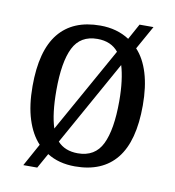

<svg xmlns="http://www.w3.org/2000/svg" viewBox="-73 -641 681 746"><g transform="rotate(10 268.0 -268.0)"><path d="M117 -49Q85 -83 67.5 -138Q50 -193 50 -269Q50 -409 105.5 -477.5Q161 -546 269 -546Q335 -546 384 -514L418 -576H473L421 -483Q452 -450 468.5 -396Q485 -342 485 -269Q485 -128 429.5 -59Q374 10 266 10Q202 10 156 -19L123 40H68ZM350 -457Q321 -493 267 -493Q200 -493 172 -437Q144 -381 144 -269Q144 -176 162 -121ZM268 -42Q336 -42 364 -99.5Q392 -157 392 -269Q392 -312 387.5 -347.5Q383 -383 375 -409L188 -74Q217 -42 268 -42Z"/></g></svg>

Font: Noto Serif Myanmar SemiCondensed
Style: Regular
Weight: 400
Width: 4
Designer: Ben Mitchell and the Monotype Design Team
Foundry: Monotype Imaging Inc.
Version: Version 2.106; ttfautohint (v1.8.4.7-5d5b)